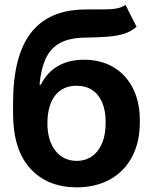

<svg xmlns="http://www.w3.org/2000/svg" viewBox="-20 -767 634 797"><path d="M501 -746.6 546.9 -655.8Q523.4 -635.7 494.6 -626.7Q465.8 -617.7 426.5 -614.7Q387.2 -611.8 332 -610.8Q270 -609.9 230.7 -589.4Q191.4 -568.8 170.9 -526.1Q150.4 -483.4 144 -415.5H149.9Q174.3 -465.8 219.7 -492.4Q265.1 -519 329.1 -519Q397.9 -519 450 -488.8Q502 -458.5 531.5 -401.1Q561 -343.8 560.5 -262.7Q561 -179.2 529.1 -117.7Q497.1 -56.2 438 -22.9Q378.9 10.3 298.3 10.7Q176.3 10.3 105.5 -67.6Q34.7 -145.5 34.2 -294.4V-340.8Q34.7 -536.1 108.6 -630.9Q182.6 -725.6 328.1 -727.5Q369.1 -728.5 402.1 -728Q435.1 -727.5 459.7 -731.2Q484.4 -734.9 501 -746.6ZM298.8 -99.1Q335.9 -99.6 362.8 -118.9Q389.6 -138.2 404.3 -173.8Q418.9 -209.5 418.5 -258.3Q418.9 -307.1 404.3 -341.3Q389.6 -375.5 362.5 -393.3Q335.4 -411.1 297.9 -411.1Q269.5 -411.1 247.3 -401.1Q225.1 -391.1 209.5 -371.3Q193.8 -351.6 185.5 -323.2Q177.2 -294.9 176.8 -258.3Q176.3 -185.5 209 -142.6Q241.7 -99.6 298.8 -99.1Z"/></svg>

Font: Inter Cardless Tabular Bold
Style: Bold
Weight: 700
Designer: Rasmus Andersson
Foundry: rsms
Version: Version 4.000;git-4fc901f